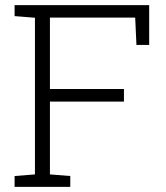

<svg xmlns="http://www.w3.org/2000/svg" viewBox="-20 -731 651 751"><path d="M254.9 -42.5V0H37.1V-42.5L116.7 -48.8V-661.6L37.1 -668V-710.9H563.5V-555.2H513.7L508.8 -662.1H175.3V-382.8H464.8V-333.5H175.3V-48.8Z"/></svg>

Font: Hanuman Light
Style: Regular
Weight: 300
Designer: Danh Hong
Version: Version 8.002; ttfautohint (v1.8.3)